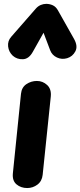

<svg xmlns="http://www.w3.org/2000/svg" viewBox="-20 -950 406 970"><path d="M117.5 0Q85.5 0 63.5 -18.5Q41.5 -37 45 -74L86 -476Q89.5 -509 113.5 -525Q137.5 -541 166.5 -541Q196 -541 218.2 -520.5Q240.5 -500 236.5 -461.5L195.5 -66.5Q192 -34.5 169 -17.2Q146 0 117.5 0ZM319.5 -656Q292.5 -648 267.8 -659.5Q243 -671 233.5 -696L200 -784.5L146 -688.5Q126 -652 96 -650.8Q66 -649.5 44.5 -668.5Q24 -688 21 -715.5Q18 -743 36.5 -764L161 -906.5Q172 -919 185.8 -924.8Q199.5 -930.5 213.5 -930.5Q230.5 -930.5 246.2 -923.5Q262 -916.5 272.5 -898L354 -753.5Q374.5 -717 360.8 -690.8Q347 -664.5 319.5 -656Z"/></svg>

Font: Edu SA Hand Cursive
Style: Regular
Weight: 400
Designer: Tina and Corey Anderson, Eben Sorkin, Mirko Velimirovic
Foundry: Google for Education
Version: Version 2.000